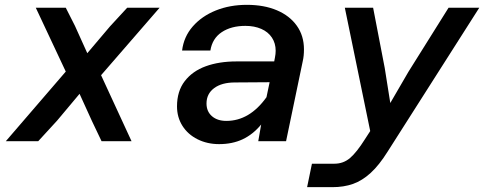

<svg xmlns="http://www.w3.org/2000/svg" viewBox="-20 -584 2002 794"><path d="M524 0H400L360 -84L309 -196L216 -85L138 0H4L252 -288L128 -552H252L290 -477L341 -364L435 -475L506 -552H640L398 -273Z M1060 -69Q1026 -28 983.5 -8Q941 12 886 12Q837 12 797 -8Q757 -28 734.5 -63.5Q712 -99 712 -144Q712 -207 744 -248.5Q776 -290 831 -310Q886 -330 958 -330H1114L1117 -346Q1120 -361 1120 -374Q1120 -405 1104.5 -428.5Q1089 -452 1060.5 -464.5Q1032 -477 995 -477Q936 -477 897 -451Q858 -425 850 -375H733Q740 -432 777 -474.5Q814 -517 872 -540.5Q930 -564 1001 -564Q1072 -564 1125 -541.5Q1178 -519 1207.5 -477.5Q1237 -436 1237 -380Q1237 -352 1232 -331L1163 0H1048ZM916 -84Q1012 -84 1082 -182L1095 -244L952 -243Q897 -243 865.5 -219.5Q834 -196 834 -156Q834 -123 856.5 -103.5Q879 -84 916 -84Z M1594 -158 1669 -287 1835 -552H1962L1583 43Q1548 99 1513 131Q1478 163 1440 176.5Q1402 190 1354 190H1250L1270 93H1363Q1400 93 1427.5 69.5Q1455 46 1489 -8L1511 -42L1406 -552H1523L1571 -303Z"/></svg>

Font: Azeret Mono Medium
Style: Italic
Weight: 500
Italic angle: -12°
Designer: Martin Vácha
Foundry: Displaay
Version: Version 1.000; Glyphs 3.0.3, build 3074